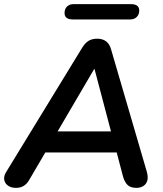

<svg xmlns="http://www.w3.org/2000/svg" viewBox="-25 -900 789 928"><path d="M52 8Q29 8 14 -2.5Q-1 -13 -4.5 -30.5Q-8 -48 5 -69L372 -669Q386 -692 403 -702.5Q420 -713 445 -713Q471 -713 488 -700Q505 -687 512 -661L684 -72Q692 -45 687 -27.5Q682 -10 668 -1Q654 8 634 8Q606 8 591.5 -6Q577 -20 569 -49L532 -190L572 -163H158L208 -187L116 -30Q105 -11 89.5 -1.5Q74 8 52 8ZM430 -566 240 -242 218 -265H545L518 -240L432 -566ZM327 -806Q287 -806 287 -837Q287 -857 299 -868.5Q311 -880 331 -880H608Q648 -880 648 -849Q648 -830 636 -818Q624 -806 604 -806Z"/></svg>

Font: Nunito ExtraLight
Style: Italic
Weight: 200
Italic angle: -9°
Designer: Vernon Adams
Foundry: Vernon Adams
Version: Version 3.602